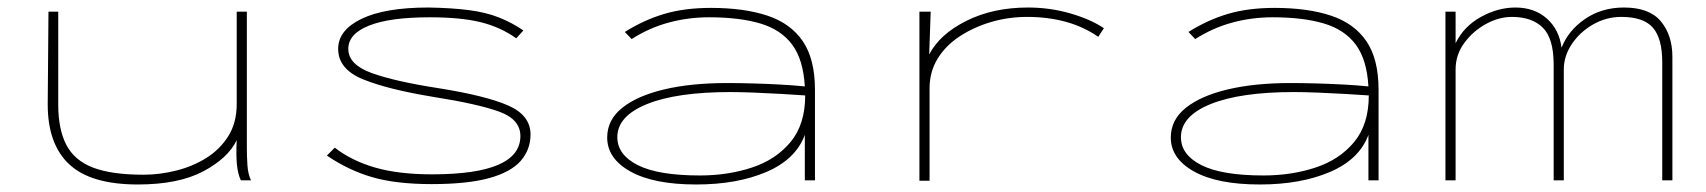

<svg xmlns="http://www.w3.org/2000/svg" viewBox="-20 -480 4540 511"><path d="M347 11Q222 11 164.5 -42.5Q107 -96 107 -202L109 -449H135V-202Q135 -136 156.5 -94.5Q178 -53 227.5 -34Q277 -15 362 -15Q405 -15 449 -26Q493 -37 529 -59.5Q565 -82 587.5 -117.5Q610 -153 610 -203V-449H637V-87Q637 -64 638.5 -40.5Q640 -17 648 0H621Q613 -17 610.5 -42.5Q608 -68 610 -107Q587 -59 521 -24Q455 11 347 11Z M1129 10Q1034 10 970.5 -8.5Q907 -27 850 -66L871 -87Q916 -52 978.5 -34Q1041 -16 1130 -16Q1365 -16 1365 -118Q1365 -162 1309.5 -182.5Q1254 -203 1134 -222Q1012 -242 946 -269Q880 -296 880 -350Q880 -400 942.5 -430Q1005 -460 1120 -460Q1183 -459 1228.5 -453Q1274 -447 1308 -433.5Q1342 -420 1373 -399L1354 -378Q1312 -408 1259 -421Q1206 -434 1124 -434Q1018 -434 962.5 -412Q907 -390 907 -350Q907 -308 969.5 -285.5Q1032 -263 1149 -245Q1274 -225 1333 -199Q1392 -173 1392 -122Q1392 -82 1366 -52Q1340 -22 1282 -6Q1224 10 1129 10Z M1833 11Q1720 11 1658 -23.5Q1596 -58 1596 -114Q1596 -161 1636 -193Q1676 -225 1747.5 -242Q1819 -259 1915 -259Q1945 -259 1982 -258Q2019 -257 2056 -255Q2093 -253 2122 -250Q2118 -321 2088.5 -361Q2059 -401 2003.5 -417.5Q1948 -434 1867 -434Q1812 -434 1760 -420Q1708 -406 1661 -376L1643 -395Q1694 -427 1748 -443Q1802 -459 1872 -459Q1960 -459 2022 -438.5Q2084 -418 2116.5 -370.5Q2149 -323 2149 -241V0H2122V-121Q2098 -56 2020 -22.5Q1942 11 1833 11ZM1623 -115Q1623 -68 1677.5 -40.5Q1732 -13 1843 -13Q1917 -13 1981 -34Q2045 -55 2084 -102Q2123 -149 2123 -226Q2096 -228 2060 -230Q2024 -232 1988 -233.5Q1952 -235 1924 -235Q1781 -235 1702 -203Q1623 -171 1623 -115Z M2427 1V-449H2457L2453 -335Q2481 -389 2552 -424.5Q2623 -460 2716 -460Q2774 -460 2828 -444.5Q2882 -429 2918 -405L2903 -382Q2864 -409 2816.5 -422Q2769 -435 2714 -435Q2664 -435 2618 -421.5Q2572 -408 2534.5 -383.5Q2497 -359 2475.5 -324Q2454 -289 2454 -245V1Z M3333 11Q3220 11 3158 -23.5Q3096 -58 3096 -114Q3096 -161 3136 -193Q3176 -225 3247.5 -242Q3319 -259 3415 -259Q3445 -259 3482 -258Q3519 -257 3556 -255Q3593 -253 3622 -250Q3618 -321 3588.5 -361Q3559 -401 3503.5 -417.5Q3448 -434 3367 -434Q3312 -434 3260 -420Q3208 -406 3161 -376L3143 -395Q3194 -427 3248 -443Q3302 -459 3372 -459Q3460 -459 3522 -438.5Q3584 -418 3616.5 -370.5Q3649 -323 3649 -241V0H3622V-121Q3598 -56 3520 -22.5Q3442 11 3333 11ZM3123 -115Q3123 -68 3177.5 -40.5Q3232 -13 3343 -13Q3417 -13 3481 -34Q3545 -55 3584 -102Q3623 -149 3623 -226Q3596 -228 3560 -230Q3524 -232 3488 -233.5Q3452 -235 3424 -235Q3281 -235 3202 -203Q3123 -171 3123 -115Z M3827 0V-449H3854V-365Q3876 -410 3921.5 -435Q3967 -460 4013 -460Q4064 -460 4097 -430.5Q4130 -401 4136 -353Q4154 -399 4198.5 -429.5Q4243 -460 4302 -460Q4370 -460 4400.5 -423Q4431 -386 4431 -329V0H4404V-314Q4404 -378 4379 -406.5Q4354 -435 4295 -435Q4255 -435 4220 -415Q4185 -395 4163.5 -363Q4142 -331 4142 -295V0H4115V-308Q4115 -378 4086 -406.5Q4057 -435 4004 -435Q3969 -435 3934.5 -416Q3900 -397 3877 -365.5Q3854 -334 3854 -295V0Z"/></svg>

Font: Inconsolata ExtraExpanded ExtraLight
Style: Regular
Weight: 200
Width: 8
Monospace: yes
Designer: Raph Levien, Cyreal, Brenton Simpson
Foundry: Raph Levien, Cyreal, Google
Version: Version 3.100; ttfautohint (v1.8.4.7-5d5b)